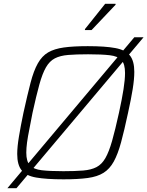

<svg xmlns="http://www.w3.org/2000/svg" viewBox="-20 -940 779 1015"><path d="M19 55 690 -743H739L67 55ZM316 8Q225 8 171 -1.5Q117 -11 94 -40Q71 -69 71 -126Q71 -163 80 -217.5Q89 -272 104 -344Q125 -439 141.5 -502.5Q158 -566 180 -605Q202 -644 234.5 -663Q267 -682 317.5 -689Q368 -696 444 -696Q536 -696 589.5 -686Q643 -676 666.5 -647Q690 -618 690 -560Q690 -522 681.5 -469Q673 -416 657 -344Q637 -250 620 -187.5Q603 -125 581.5 -86Q560 -47 527.5 -26.5Q495 -6 443.5 1Q392 8 316 8ZM315 -35Q377 -35 419.5 -38.5Q462 -42 490 -56.5Q518 -71 537 -104Q556 -137 572.5 -195Q589 -253 609 -344Q625 -417 633 -468.5Q641 -520 641 -554Q641 -602 622 -622.5Q603 -643 560 -648Q517 -653 446 -653Q383 -653 340.5 -649.5Q298 -646 270 -631.5Q242 -617 223 -584Q204 -551 188 -493Q172 -435 152 -344Q143 -295 135 -256Q127 -217 123 -187Q119 -157 119 -133Q119 -86 138.5 -65.5Q158 -45 201 -40Q244 -35 315 -35ZM429 -781V-786L536 -920H591V-915L464 -781Z"/></svg>

Font: Saira Thin ExtraLight
Style: Italic
Weight: 250
Italic angle: -12°
Version: Version 1.101